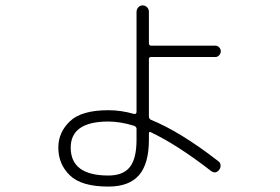

<svg xmlns="http://www.w3.org/2000/svg" viewBox="-20 -646 1040 712"><path d="M381.8 -195.3Q242.2 -195.3 242.2 -98.6Q242.2 4.9 381.8 4.9Q436.5 4.9 461.4 -26.4Q486.3 -57.6 486.3 -127.9V-168.9Q486.3 -175.8 476.6 -179.7Q425.8 -195.3 381.8 -195.3ZM381.8 45.9Q282.2 45.9 239.3 4.4Q196.3 -37.1 196.3 -98.6Q196.3 -155.3 239.3 -196.3Q282.2 -237.3 381.8 -237.3Q428.7 -237.3 476.6 -223.6Q485.4 -221.7 486.3 -230.5V-601.6Q486.3 -611.3 492.7 -618.7Q499 -626 508.8 -626Q518.6 -626 525.4 -619.1Q532.2 -612.3 532.2 -601.6V-485.4Q532.2 -477.5 540 -476.6H779.3Q787.1 -476.6 793 -470.2Q798.8 -463.9 798.8 -456.1Q798.8 -448.2 793 -441.4Q787.1 -434.6 779.3 -434.6H540Q532.2 -434.6 532.2 -426.8V-213.9Q532.2 -206.1 539.1 -202.1Q649.4 -157.2 790 -47.9Q796.9 -43 797.9 -33.7Q798.8 -24.4 793 -16.6Q779.3 1 761.7 -12.7Q636.7 -109.4 540 -155.3Q532.2 -159.2 532.2 -151.4V-127.9Q532.2 -39.1 495.6 3.4Q459 45.9 381.8 45.9Z"/></svg>

Font: Rounded-X Mgen+ 1m light
Style: Regular
Weight: 200
Designer: [Source Han Sans]
Ryoko NISHIZUKA  (kana & ideographs); Paul D. Hunt (Latin, Greek & Cyrillic); Wenlong ZHANG  (bopomofo
Version: Version 1.059.20150602